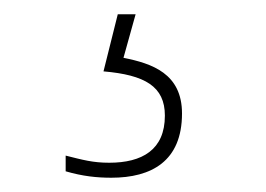

<svg xmlns="http://www.w3.org/2000/svg" viewBox="-20 -29 373 269"><path d="M136 220C192 220 235 197 235 130C235 74 193 60 153 52L170 -9H145L125 71C183 76 211 92 211 133C211 181 179 199 133 199C110 199 96 195 72 189V211C96 218 116 220 136 220Z"/></svg>

Font: Noto Serif Sinhala Thin
Style: Regular
Weight: 100
Designer: Jelle Bosma - Monotype Design Team
Foundry: Monotype Imaging Inc.
Version: Version 2.007